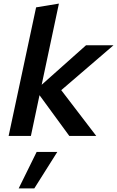

<svg xmlns="http://www.w3.org/2000/svg" viewBox="-20 -757 652 1069"><path d="M28 0 181 -716 308 -737 212 -285 459 -505H612L321 -255L516 0H366L200 -227L152 0ZM84 292 184 89H299L171 292Z"/></svg>

Font: Red Hat Mono SemiBold
Style: Italic
Weight: 600
Italic angle: -12°
Monospace: yes
Designer: Pentagram, MCKL
Foundry: MCKL
Version: Version 1.030